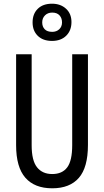

<svg xmlns="http://www.w3.org/2000/svg" viewBox="-20 -1073 562 1037"><path d="M455 -290Q455 -169 406 -112.5Q357 -56 262 -56Q167 -56 117 -113Q67 -170 67 -289V-780H151V-288Q151 -206 180 -169.5Q209 -133 262 -133Q316 -133 343 -169Q370 -205 370 -289V-780H455ZM261 -852Q212 -852 184 -879.5Q156 -907 156 -952Q156 -998 184 -1025.5Q212 -1053 261 -1053Q307 -1053 336.5 -1026Q366 -999 366 -954Q366 -908 337.5 -880Q309 -852 261 -852ZM262 -901Q285 -901 300 -915Q315 -929 315 -952Q315 -975 301.5 -990Q288 -1005 262 -1005Q238 -1005 223 -990Q208 -975 208 -952Q208 -929 221.5 -915Q235 -901 262 -901Z"/></svg>

Font: Noto Sans Malayalam UI ExtraCondensed
Style: Regular
Weight: 400
Width: 2
Designer: Jelle Bosma - Monotype Design Team
Foundry: Monotype Imaging Inc.
Version: Version 2.104; ttfautohint (v1.8.4.7-5d5b)